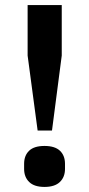

<svg xmlns="http://www.w3.org/2000/svg" viewBox="-20 -718 348 750"><path d="M127 -208 87.9 -501V-698.2H221.2V-501L183.1 -208ZM74.2 -58.1V-78.1Q74.2 -110.4 93.8 -129.2Q113.3 -147.9 153.8 -147.9Q194.3 -147.9 214.1 -129.2Q233.9 -110.4 233.9 -78.1V-58.1Q233.9 -26.4 213.9 -7.1Q193.8 12.2 153.8 12.2Q113.8 12.2 94 -7.1Q74.2 -26.4 74.2 -58.1Z"/></svg>

Font: Anuphan SemiBold
Style: Bold
Weight: 600
Designer: Mike Abbink, Paul van der Laan, Pieter van Rosmalen, Mint Tantisuwanna
Foundry: Bold Monday; Cadson Demak
Version: Version 3.002;hotconv 1.0.109;makeotfexe 2.5.65596